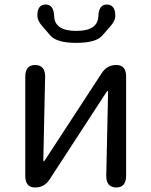

<svg xmlns="http://www.w3.org/2000/svg" viewBox="-20 -831 671 851"><path d="M135 0Q92 0 92 -52V-491Q92 -543 136 -543Q181 -542 180 -490L172 -121Q172 -116 174 -116Q176 -116 183 -127L431 -507Q454 -543 496 -543Q539 -543 539 -491V-52Q539 0 495 0Q450 -1 451 -53L459 -423Q459 -428 457 -428Q455 -428 448 -417L200 -36Q177 0 135 0ZM203 -674Q186 -694 169 -713Q147 -738 146 -757Q143 -809 181 -811Q218 -812 220 -760Q222 -694 318 -694Q414 -694 416 -760Q418 -812 455 -811Q493 -809 491 -757Q490 -738 468 -713Q451 -694 434 -674Q406 -641 318.5 -641Q231 -641 203 -674Z"/></svg>

Font: Resource Han Rounded CN
Style: Regular
Weight: 400
Designer: Cyano Hao (round all glyphs); Ryoko NISHIZUKA  (kana, bopomofo & ideographs); Paul D. Hunt (Latin, Greek & Cyrillic); Sa
Foundry: Cyano Hao
Version: 0.990